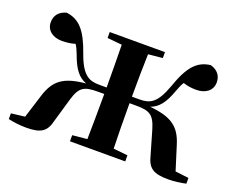

<svg xmlns="http://www.w3.org/2000/svg" viewBox="-95 -714 1085 885"><g transform="rotate(20 447.5 -271.0)"><path d="M312 -507 384 -500C385 -444 386 -359 386 -291H350C301 -291 266 -304 232 -399C196 -503 159 -544 95 -552C59 -542 41 -519 41 -486C41 -445 75 -422 118 -422C142 -422 163 -425 183 -431C191 -419 197 -405 204 -387C228 -320 253 -290 291 -276C185 -266 142 -235 116 -154L79 -36L12 -28V0C38 6 70 10 100 10C172 10 199 -8 212 -64L246 -181C266 -248 288 -259 356 -259H386C386 -180 385 -93 384 -37L312 -30V0H583V-30L513 -37C511 -93 510 -180 510 -259H540C608 -259 630 -248 650 -181L684 -64C698 -8 724 10 797 10C825 10 857 6 883 0V-28L817 -36L780 -154C755 -235 711 -266 605 -276C643 -290 668 -319 692 -387C699 -406 705 -420 713 -432C733 -425 752 -422 778 -422C821 -422 855 -445 855 -486C855 -519 837 -542 802 -552C737 -544 700 -503 664 -399C630 -304 597 -291 546 -291H510C510 -359 511 -444 513 -500L583 -507V-536H312Z"/></g></svg>

Font: Noto Serif CJK HK
Style: Bold
Weight: 700
Designer: Ryoko NISHIZUKA 西塚涼子 (kana & ideographs); Frank Grießhammer (Latin, Greek & Cyrillic); Wenlong ZHANG 张文龙 (bopomofo); San
Foundry: Adobe
Version: Version 2.001;hotconv 1.1.0;makeotfexe 2.6.0